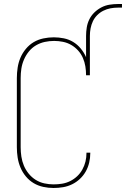

<svg xmlns="http://www.w3.org/2000/svg" viewBox="-20 -929 628 957"><path d="M247 8Q221 8 195.5 2.5Q170 -3 148 -16Q126 -29 109 -49.5Q92 -70 82 -94Q72 -118 68 -143.5Q64 -169 64 -195V-540Q64 -566 68 -592Q72 -618 82 -641.5Q92 -665 109 -685.5Q126 -706 148 -719Q170 -732 196 -737.5Q222 -743 248 -743Q273 -743 298 -738Q323 -733 344.5 -720Q366 -707 382.5 -687Q399 -667 409 -644V-750Q409 -771 412.5 -792.5Q416 -814 425.5 -833Q435 -852 450.5 -867Q466 -882 485 -892Q504 -902 525.5 -905.5Q547 -909 568 -909H588V-891H568Q549 -891 530.5 -887.5Q512 -884 495 -875.5Q478 -867 464.5 -853.5Q451 -840 443 -823Q435 -806 431.5 -787.5Q428 -769 428 -750V-554H409Q409 -576 405.5 -598Q402 -620 393 -640.5Q384 -661 369 -677.5Q354 -694 335 -705Q316 -716 294 -720.5Q272 -725 250 -725Q226 -725 203 -720Q180 -715 159.5 -703Q139 -691 124 -672.5Q109 -654 99.5 -632Q90 -610 86.5 -587Q83 -564 83 -540V-195Q83 -172 86.5 -148.5Q90 -125 99 -103.5Q108 -82 123 -63.5Q138 -45 158 -32.5Q178 -20 201 -15Q224 -10 247 -10Q269 -10 290 -13.5Q311 -17 330 -26.5Q349 -36 364.5 -50.5Q380 -65 390.5 -84Q401 -103 406 -123.5Q411 -144 411 -166Q411 -166 411 -166.5Q411 -167 411 -168H430Q430 -167 430 -166.5Q430 -166 430 -165Q430 -142 424.5 -118.5Q419 -95 407.5 -74.5Q396 -54 378.5 -37.5Q361 -21 339.5 -10.5Q318 0 294.5 4Q271 8 247 8Z"/></svg>

Font: Iosevka SS04 Thin
Style: Regular
Weight: 100
Monospace: yes
Designer: Belleve Invis
Foundry: Belleve Invis
Version: Version 19.0.0; ttfautohint (v1.8.4)